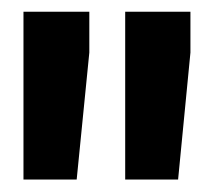

<svg xmlns="http://www.w3.org/2000/svg" viewBox="-20 -770 362 319"><path d="M128.4 -682.6 107.4 -471.7H19V-676.3V-750.5H128.4ZM296.4 -682.6 275.9 -471.7H188V-680.2V-750.5H296.4Z"/></svg>

Font: Heebo ExtraBold
Style: Regular
Weight: 800
Designer: Oded Ezer
Foundry: Ezer Type House
Version: Version 3.100